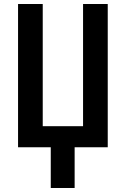

<svg xmlns="http://www.w3.org/2000/svg" viewBox="-20 -734 627 957"><path d="M517 0H352V203H233V0H70V-714H193V-105H394V-714H517Z"/></svg>

Font: Noto Sans Disp Cond SemBd
Style: Regular
Weight: 600
Width: 3
Designer: Monotype Design Team
Foundry: Monotype Imaging Inc.
Version: Version 2.000;GOOG;noto-source:20170915:90ef993387c0; ttfaut